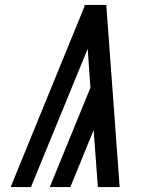

<svg xmlns="http://www.w3.org/2000/svg" viewBox="-20 -755 640 775"><path d="M264 0H181L345 -401L334 -558L105 0H23L321 -729V-735H409L463 0H375L358 -230Z"/></svg>

Font: Iosevka Md Ex Obl
Style: Regular
Weight: 500
Width: 7
Italic angle: -9°
Monospace: yes
Designer: Belleve Invis
Foundry: Belleve Invis
Version: Version 32.5.0; ttfautohint (v1.8.4)